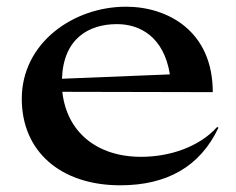

<svg xmlns="http://www.w3.org/2000/svg" viewBox="-20 -540 705 573"><path d="M329 -468C398 -468 469 -430 487 -318L165 -305C169 -425 245 -468 329 -468ZM45 -245C45 -88 161 13 339 13C477 13 577 -42 632 -159L628 -161C574 -101 486 -72 401 -72C268 -72 179 -147 166 -266L615 -265C615 -448 480 -520 356 -520C200 -520 45 -413 45 -245Z"/></svg>

Font: Coconat Demi
Style: Regular
Weight: 400
Designer: Sara Lavazza
Foundry: Collletttivo
Version: Version 1.000;Glyphs 3.2 (3217)